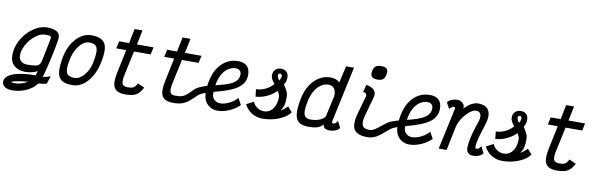

<svg xmlns="http://www.w3.org/2000/svg" viewBox="-72 -1519 7334 2366"><g transform="rotate(10 3595.5 -336.0)"><path d="M115 206Q58 206 24 182Q-10 158 -9 118Q-9 73 37.5 40.5Q84 8 170 -9Q256 -26 372 -26Q376 -37 379.5 -52.5Q383 -68 389 -82Q367 -70 341 -62Q315 -54 288 -50Q261 -46 235 -46Q150 -46 98 -92.5Q46 -139 46 -217Q45 -279 65 -339.5Q85 -400 121 -453Q157 -506 204 -546Q251 -586 303.5 -609Q356 -632 409 -632Q492 -632 532.5 -606.5Q573 -581 571 -527Q571 -518 567 -491.5Q563 -465 556 -427.5Q549 -390 540 -345.5Q531 -301 520.5 -254.5Q510 -208 499.5 -164.5Q489 -121 479.5 -84Q470 -47 462 -23Q486 -25 504.5 -30.5Q523 -36 557 -47L525 50Q506 57 477.5 61Q449 65 421 67Q391 110 343 141Q295 172 236.5 189Q178 206 115 206ZM137 114Q180 114 220.5 101Q261 88 294 68Q240 72 193 79.5Q146 87 116.5 95Q87 103 86 108Q86 109 102 111.5Q118 114 137 114ZM245 -138Q307 -138 342 -143.5Q377 -149 394.5 -167Q412 -185 419 -222Q446 -359 461 -428.5Q476 -498 477 -513Q476 -526 470.5 -531.5Q465 -537 449 -538.5Q433 -540 399 -540Q365 -540 328.5 -522Q292 -504 257.5 -472.5Q223 -441 196 -401Q169 -361 153.5 -316.5Q138 -272 139 -228Q142 -185 171 -161.5Q200 -138 245 -138Z M836 14Q745 14 700 -18.5Q655 -51 648.5 -123Q642 -195 665 -313Q683 -404 726.5 -476Q770 -548 831.5 -590Q893 -632 964 -632Q1055 -632 1101.5 -599.5Q1148 -567 1155 -495Q1162 -423 1135 -305Q1115 -215 1071.5 -142.5Q1028 -70 968 -28Q908 14 836 14ZM847 -78Q890 -78 930.5 -109Q971 -140 1002 -193.5Q1033 -247 1045 -313Q1062 -400 1059.5 -449.5Q1057 -499 1031.5 -519.5Q1006 -540 953 -540Q911 -540 871.5 -509Q832 -478 801.5 -425Q771 -372 755 -305Q736 -218 738.5 -168.5Q741 -119 767.5 -98.5Q794 -78 847 -78Z M1501 14Q1394 14 1361 -42.5Q1328 -99 1355 -229L1417 -526H1293L1313 -618H1437L1474 -800H1573L1535 -618H1743L1723 -526H1515L1450 -225Q1432 -140 1446 -109Q1460 -78 1512 -78Q1550 -78 1570.5 -84Q1591 -90 1604 -105.5Q1617 -121 1631 -147L1716 -109Q1692 -62 1664 -35Q1636 -8 1597 3Q1558 14 1501 14Z M2313 -181Q2345 -215 2397 -237Q2449 -259 2510 -274.5Q2571 -290 2632 -305Q2693 -320 2743.5 -340.5Q2794 -361 2825 -393Q2856 -425 2856 -475Q2856 -505 2837.5 -522.5Q2819 -540 2790 -540Q2741 -540 2700 -515.5Q2659 -491 2629 -445Q2599 -399 2582.5 -333Q2566 -267 2566 -184Q2566 -138 2596.5 -109.5Q2627 -81 2670 -81Q2706 -81 2745 -94.5Q2784 -108 2820 -132Q2856 -156 2882 -186L2927 -104Q2892 -69 2845.5 -42Q2799 -15 2749 -0.5Q2699 14 2654 14Q2601 14 2560 -10.5Q2519 -35 2496 -78.5Q2473 -122 2473 -178Q2473 -282 2496 -365.5Q2519 -449 2562.5 -508.5Q2606 -568 2666 -600Q2726 -632 2801 -632Q2875 -632 2912.5 -594.5Q2950 -557 2950 -486Q2950 -428 2924.5 -386.5Q2899 -345 2856 -316Q2813 -287 2759 -266Q2705 -245 2648 -229Q2591 -213 2537.5 -198Q2484 -183 2441.5 -165Q2399 -147 2375 -123Q2335 -83 2303 -56Q2271 -29 2241 -14Q2211 1 2177.5 7.5Q2144 14 2101 14Q1994 14 1961 -42.5Q1928 -99 1955 -229L2017 -526H1893L1913 -618H2037L2074 -800H2173L2135 -618H2343L2323 -526H2115L2050 -225Q2032 -140 2046 -109Q2060 -78 2112 -78Q2140 -78 2162 -80.5Q2184 -83 2205.5 -92Q2227 -101 2252.5 -122.5Q2278 -144 2313 -181Z M3217 14Q3141 14 3080 -24Q3019 -62 2988 -127L3078 -173Q3095 -130 3135 -104Q3175 -78 3217 -78Q3263 -78 3297.5 -103.5Q3332 -129 3351.5 -175Q3371 -221 3371 -283Q3370 -307 3362 -321.5Q3354 -336 3344 -356Q3311 -322 3268 -296Q3225 -270 3178 -255Q3131 -240 3086 -238L3076 -330Q3137 -330 3195.5 -359Q3254 -388 3289 -433Q3267 -456 3252.5 -484Q3238 -512 3240 -534Q3239 -577 3266.5 -604.5Q3294 -632 3338 -632Q3382 -632 3407 -607Q3432 -582 3432 -541Q3434 -522 3427.5 -496Q3421 -470 3405 -446Q3430 -411 3448.5 -373.5Q3467 -336 3465 -287Q3465 -237 3456.5 -200.5Q3448 -164 3419 -122Q3434 -131 3448.5 -141.5Q3463 -152 3477 -164Q3491 -176 3503 -189L3559 -126Q3530 -84 3476 -52.5Q3422 -21 3354.5 -3.5Q3287 14 3217 14ZM3339 -483Q3350 -500 3354.5 -512.5Q3359 -525 3360 -536Q3362 -551 3355.5 -560Q3349 -569 3336 -570Q3326 -571 3319 -564Q3312 -557 3312 -545Q3312 -530 3319 -516Q3326 -502 3339 -483Z M4088 -78Q4101 -78 4115 -90Q4129 -102 4139 -121L4180 -40Q4167 -15 4131 -0.5Q4095 14 4060 14Q4020 14 3997.5 0Q3975 -14 3973 -47Q3951 -19 3912 -2.5Q3873 14 3791 14Q3709 14 3668.5 -18.5Q3628 -51 3622.5 -123Q3617 -195 3640 -312Q3659 -407 3704 -479Q3749 -551 3814.5 -591.5Q3880 -632 3959 -632Q3995 -632 4024 -620.5Q4053 -609 4072 -590L4120 -800H4219L4073 -119Q4069 -100 4070 -89Q4071 -78 4088 -78ZM3802 -78Q3867 -78 3916 -98.5Q3965 -119 3982 -149L4039 -407Q4047 -466 4022 -503Q3997 -540 3948 -540Q3898 -540 3854 -510.5Q3810 -481 3778.5 -428Q3747 -375 3731 -304Q3713 -221 3713.5 -171Q3714 -121 3736 -99.5Q3758 -78 3802 -78Z M4528 14Q4445 14 4399 -12Q4353 -38 4344.5 -98.5Q4336 -159 4365 -262L4423 -467Q4431 -493 4421 -507.5Q4411 -522 4382 -526L4406 -618Q4474 -608 4506 -573Q4538 -538 4521 -480L4460 -262Q4440 -190 4442.5 -150Q4445 -110 4469.5 -94Q4494 -78 4538 -78Q4555 -78 4570 -82.5Q4585 -87 4603.5 -98.5Q4622 -110 4650.5 -132Q4679 -154 4724 -190Q4758 -217 4810 -235Q4862 -253 4922 -267.5Q4982 -282 5041 -298Q5100 -314 5148.5 -336.5Q5197 -359 5226.5 -392Q5256 -425 5256 -475Q5256 -505 5237.5 -522.5Q5219 -540 5190 -540Q5141 -540 5100 -515.5Q5059 -491 5029 -445Q4999 -399 4982.5 -333Q4966 -267 4966 -184Q4966 -138 4996.5 -109.5Q5027 -81 5070 -81Q5106 -81 5145 -94.5Q5184 -108 5220 -132Q5256 -156 5282 -186L5327 -104Q5292 -69 5245.5 -42Q5199 -15 5149 -0.5Q5099 14 5054 14Q5001 14 4960 -10.5Q4919 -35 4896 -78.5Q4873 -122 4873 -178Q4873 -282 4896 -365.5Q4919 -449 4962.5 -508.5Q5006 -568 5066 -600Q5126 -632 5201 -632Q5275 -632 5312.5 -594.5Q5350 -557 5350 -486Q5350 -428 5325 -386Q5300 -344 5257.5 -314.5Q5215 -285 5162.5 -263.5Q5110 -242 5053.5 -225.5Q4997 -209 4944 -194.5Q4891 -180 4848.5 -163.5Q4806 -147 4781 -125Q4736 -85 4702 -58Q4668 -31 4640 -15Q4612 1 4585.5 7.5Q4559 14 4528 14ZM4528 -706Q4476 -706 4456.5 -728.5Q4437 -751 4447 -800Q4456 -843 4479 -860.5Q4502 -878 4548 -878Q4600 -878 4619.5 -855.5Q4639 -833 4628 -784Q4619 -741 4596.5 -723.5Q4574 -706 4528 -706Z M5933 -121 5974 -40Q5961 -15 5925 -0.5Q5889 14 5854 14Q5814 14 5791 -7Q5768 -28 5766 -62Q5765 -91 5772 -139.5Q5779 -188 5796 -253Q5813 -318 5841 -396Q5867 -469 5852.5 -504.5Q5838 -540 5792 -540Q5772 -540 5746.5 -526Q5721 -512 5695 -487.5Q5669 -463 5645.5 -432Q5622 -401 5604.5 -366Q5587 -331 5580 -296L5519 0H5420L5530 -509Q5530 -512 5532 -516.5Q5534 -521 5532 -526Q5530 -533 5525.5 -536.5Q5521 -540 5513 -540Q5505 -540 5494.5 -533Q5484 -526 5461 -504L5421 -578Q5435 -603 5470.5 -617.5Q5506 -632 5541 -632Q5573 -632 5596.5 -617Q5620 -602 5630 -577.5Q5640 -553 5629 -525L5626 -528Q5670 -580 5716.5 -606Q5763 -632 5803 -632Q5906 -632 5939 -567Q5972 -502 5933 -385Q5911 -320 5894.5 -263.5Q5878 -207 5869 -163Q5860 -119 5862 -93Q5863 -86 5868.5 -82Q5874 -78 5882 -78Q5895 -78 5909 -90Q5923 -102 5933 -121Z M6217 14Q6141 14 6080 -24Q6019 -62 5988 -127L6078 -173Q6095 -130 6135 -104Q6175 -78 6217 -78Q6263 -78 6297.5 -103.5Q6332 -129 6351.5 -175Q6371 -221 6371 -283Q6370 -307 6362 -321.5Q6354 -336 6344 -356Q6311 -322 6268 -296Q6225 -270 6178 -255Q6131 -240 6086 -238L6076 -330Q6137 -330 6195.5 -359Q6254 -388 6289 -433Q6267 -456 6252.5 -484Q6238 -512 6240 -534Q6239 -577 6266.5 -604.5Q6294 -632 6338 -632Q6382 -632 6407 -607Q6432 -582 6432 -541Q6434 -522 6427.5 -496Q6421 -470 6405 -446Q6430 -411 6448.5 -373.5Q6467 -336 6465 -287Q6465 -237 6456.5 -200.5Q6448 -164 6419 -122Q6434 -131 6448.5 -141.5Q6463 -152 6477 -164Q6491 -176 6503 -189L6559 -126Q6530 -84 6476 -52.5Q6422 -21 6354.5 -3.5Q6287 14 6217 14ZM6339 -483Q6350 -500 6354.5 -512.5Q6359 -525 6360 -536Q6362 -551 6355.5 -560Q6349 -569 6336 -570Q6326 -571 6319 -564Q6312 -557 6312 -545Q6312 -530 6319 -516Q6326 -502 6339 -483Z M6901 14Q6794 14 6761 -42.5Q6728 -99 6755 -229L6817 -526H6693L6713 -618H6837L6874 -800H6973L6935 -618H7143L7123 -526H6915L6850 -225Q6832 -140 6846 -109Q6860 -78 6912 -78Q6950 -78 6970.5 -84Q6991 -90 7004 -105.5Q7017 -121 7031 -147L7116 -109Q7092 -62 7064 -35Q7036 -8 6997 3Q6958 14 6901 14Z"/></g></svg>

Font: Victor Mono Thin
Style: Italic
Weight: 100
Italic angle: -12°
Monospace: yes
Designer: Rune Bjørnerås
Version: Version 1.561;gftools[0.9.30]